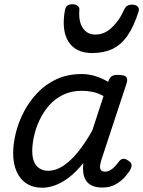

<svg xmlns="http://www.w3.org/2000/svg" viewBox="-20 -868 675 905"><path d="M180 17Q137 17 106 -2.5Q75 -22 58.5 -59Q42 -96 42 -146Q42 -190 54.5 -241Q67 -292 92.5 -341Q118 -390 156.5 -430.5Q195 -471 247 -495Q299 -519 365 -519Q398 -519 430 -509Q462 -499 490 -482L491 -486Q498 -504 507.5 -509.5Q517 -515 535 -515Q567 -515 575 -505.5Q583 -496 577 -476L458 -115Q454 -102 452 -89Q450 -76 455 -67.5Q460 -59 475 -59Q488 -59 500 -66Q512 -73 522.5 -84.5Q533 -96 541 -107Q547 -116 557.5 -119Q568 -122 583 -112Q599 -102 600 -91.5Q601 -81 595 -70Q586 -53 567.5 -32.5Q549 -12 523 2Q497 16 464 16Q433 16 414 7Q395 -2 385.5 -17Q376 -32 373 -51Q370 -70 372 -90Q372 -93 372 -95.5Q372 -98 373 -100Q338 -56 303 -30Q268 -4 236.5 6.5Q205 17 180 17ZM132 -157Q132 -126 140.5 -105.5Q149 -85 166.5 -74Q184 -63 208 -63Q242 -63 277 -85.5Q312 -108 347 -151Q382 -194 415 -253L468 -415Q441 -430 416 -435Q391 -440 366 -440Q316 -440 277 -421Q238 -402 210.5 -370Q183 -338 165.5 -300Q148 -262 140 -224.5Q132 -187 132 -157ZM414 -618Q338 -618 303.5 -670.5Q269 -723 286 -820Q289 -835 297.5 -841.5Q306 -848 322 -848Q337 -848 346.5 -840Q356 -832 354 -820Q350 -765 371 -735Q392 -705 429 -705Q473 -705 508 -739Q543 -773 562 -816Q570 -834 578.5 -840Q587 -846 602 -846Q620 -846 629 -837Q638 -828 633 -813Q610 -741 580 -698.5Q550 -656 509.5 -637Q469 -618 414 -618Z"/></svg>

Font: Playwrite NO
Style: Regular
Weight: 400
Designer: Veronika Burian, José Scaglione
Foundry: TypeTogether
Version: Version 1.002